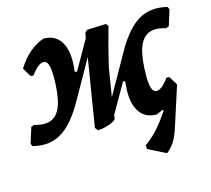

<svg xmlns="http://www.w3.org/2000/svg" viewBox="-111 -588 986 899"><g transform="rotate(-15 381.5 -139.0)"><path d="M592 7.5Q531.6 7.5 504.7 -42.2Q477.9 -92 490.1 -180.6L466.1 -186.2L505.8 -228.5L393 -31.2L368.5 -51.4L515.5 -311.6Q571.2 -413.2 631.6 -449.6Q692.1 -485.9 771.8 -465.5L777.2 -452.7L753.6 -376.9L738.9 -371.5Q687 -387.1 654.5 -372.1Q622.1 -357 606.7 -309.6Q591.3 -262.1 591.3 -179.5Q591.3 -137.7 598.4 -118.3Q605.5 -98.9 620.4 -98.9Q646.3 -98.9 680.5 -147L694.3 -146.5L720.6 -103.8Q669.2 -19.4 592 7.5ZM-8.4 0 -13.8 -12.8 9.8 -88.6 24.5 -93.9Q76.8 -78.8 109.1 -93.6Q141.3 -108.4 156.7 -156.4Q172.1 -204.4 172.1 -286Q172.1 -328.3 165.3 -347.4Q158.5 -366.5 143 -366.5Q129.4 -366.5 114.1 -354.2Q98.9 -341.8 82.4 -318.5L68.6 -319L42.8 -361.6Q94.2 -446.1 171.5 -473Q232.4 -473 258.7 -423.5Q285 -374 272.8 -284.8L296.8 -279.3L257.6 -237L369.8 -434.3L393.9 -414L246.9 -153.9Q191.2 -52.8 131 -16.2Q70.8 20.5 -8.4 0ZM307.1 7.6 296.2 -6.7 368.1 -448.7 380 -459.9 472.1 -463.4 481.3 -451.9Q468.8 -407 456.9 -362Q444.9 -317.1 432 -260.3L408.2 -114.3L397.3 -27.4Q396.9 -19.5 382.2 -11.5Q367.6 -3.6 347.1 2Q326.7 7.6 307.1 7.6ZM592.4 195.3 506.3 152.2 505.2 133.9Q527.1 117.8 545.3 100.9Q563.6 84.1 583.3 59.8Q603.1 35.5 628.3 -1.4L597.8 -31.7L720.6 -103.8L661 80.9Q651.2 112.2 641.6 132.5Q632 152.8 620.7 167Q609.5 181.1 592.4 195.3Z"/></g></svg>

Font: Alegreya
Style: Italic
Weight: 400
Italic angle: -7°
Designer: Juan Pablo del Peral
Foundry: Huerta Tipografica
Version: Version 2.009